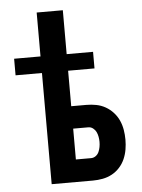

<svg xmlns="http://www.w3.org/2000/svg" viewBox="-53 -777 605 819"><g transform="rotate(-5 250.0 -367.5)"><path d="M135 0V-476H22V-547H135V-735H247V-547H360V-476H247V-324H312Q333 -324 354 -320Q375 -316 393.5 -305.5Q412 -295 426.5 -279Q441 -263 449.5 -244Q458 -225 461.5 -204Q465 -183 465 -162Q465 -141 461.5 -120Q458 -99 449.5 -79.5Q441 -60 426.5 -44Q412 -28 393.5 -18Q375 -8 354 -4Q333 0 312 0ZM247 -96H312Q323 -96 332 -102.5Q341 -109 345.5 -119Q350 -129 352 -140Q354 -151 354 -162Q354 -173 352 -184Q350 -195 345.5 -204.5Q341 -214 332 -221Q323 -228 312 -228H247Z"/></g></svg>

Font: Iosevka Curly
Style: Bold
Weight: 700
Monospace: yes
Designer: Belleve Invis
Foundry: Belleve Invis
Version: Version 22.1.2; ttfautohint (v1.8.4)